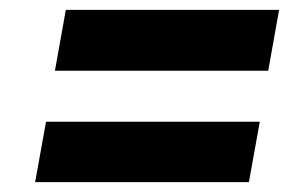

<svg xmlns="http://www.w3.org/2000/svg" viewBox="-20 -484 622 388"><path d="M91 -341 113 -464H544L522 -341ZM51 -116 73 -238H505L483 -116Z"/></svg>

Font: DM Sans 17pt ExtraBold
Style: Italic
Weight: 800
Italic angle: -10°
Version: Version 4.004;gftools[0.9.30]